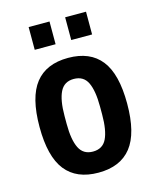

<svg xmlns="http://www.w3.org/2000/svg" viewBox="-111 -800 723 889"><g transform="rotate(-15 250.5 -355.5)"><path d="M251 12Q146 12 93.5 -54.5Q41 -121 41 -263Q41 -405 93.5 -471.5Q146 -538 251 -538Q356 -538 408.5 -471.5Q461 -405 461 -263Q461 -121 408.5 -54.5Q356 12 251 12ZM251 -89Q298 -89 317 -128.5Q336 -168 336 -244V-282Q336 -358 317 -397.5Q298 -437 251 -437Q205 -437 185.5 -397.5Q166 -358 166 -282V-244Q166 -168 185.5 -128.5Q205 -89 251 -89ZM287 -614V-723H387V-614ZM112 -614V-723H212V-614Z"/></g></svg>

Font: Archivo Narrow
Style: Bold
Weight: 700
Designer: Hector Gatti
Foundry: Omnibus-Type
Version: Version 3.002